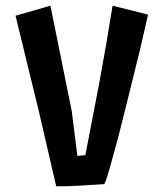

<svg xmlns="http://www.w3.org/2000/svg" viewBox="-20 -654 573 682"><path d="M119.1 -253.9 35.2 -598.1 159.2 -633.8 234.9 -258.8 254.9 -100.1 283.2 -103Q283.2 -103 333 -361.3Q357.4 -492.7 379.9 -633.8L505.9 -602.1L487.8 -522.9Q483.9 -504.9 476.6 -474.6Q410.6 -206.5 398.4 -160.6Q398.4 -160.6 377 -83Q356.9 -9.8 350.6 0Q350.6 0 263.7 5.4Q222.2 7.8 179.7 7.8Z"/></svg>

Font: Passero One
Style: Regular
Weight: 400
Designer: Viktoriya Grabowska
Foundry: Viktoriya Grabowska
Version: Version 1.003